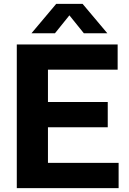

<svg xmlns="http://www.w3.org/2000/svg" viewBox="-20 -969 667 989"><path d="M66.5 0V-740H586V-610H227V-130H591V0ZM163 -313.5V-443.5H535V-313.5ZM142 -797.5 269.5 -949H405.5L533 -797.5H412L325 -905.5H350L263 -797.5Z"/></svg>

Font: Encode Sans SC Condensed Thin
Style: Bold
Weight: 700
Version: Version 3.002